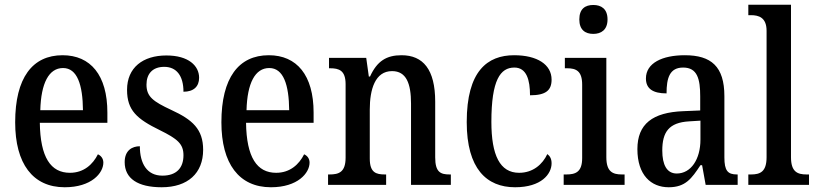

<svg xmlns="http://www.w3.org/2000/svg" viewBox="-20 -780 3446 810"><path d="M253 10C366 10 416 -50 416 -94C416 -112 405 -124 393 -129C372 -87 334 -51 275 -51C194 -51 150 -116 148 -262H433V-305C433 -463 362 -547 244 -547C117 -547 44 -452 44 -264C44 -90 118 10 253 10ZM330 -315H150C153 -429 186 -493 246 -493C306 -493 329 -422 330 -315Z M662 10C772 10 837 -49 837 -148C837 -235 792 -275 703 -316C626 -352 598 -372 598 -423C598 -468 623 -498 673 -498C724 -498 754 -461 754 -393C797 -393 820 -415 820 -452C820 -502 776 -546 682 -546C583 -546 516 -495 516 -401C516 -314 558 -278 654 -231C729 -194 754 -173 754 -125C754 -72 725 -39 665 -39C600 -39 570 -90 570 -163C538 -163 506 -146 506 -96C506 -27 561 10 662 10Z M1123 10C1236 10 1286 -50 1286 -94C1286 -112 1275 -124 1263 -129C1242 -87 1204 -51 1145 -51C1064 -51 1020 -116 1018 -262H1303V-305C1303 -463 1232 -547 1114 -547C987 -547 914 -452 914 -264C914 -90 988 10 1123 10ZM1200 -315H1020C1023 -429 1056 -493 1116 -493C1176 -493 1199 -422 1200 -315Z M1364 0H1609V-44H1604C1566 -44 1540 -52 1540 -111V-318C1540 -402 1562 -480 1634 -480C1694 -480 1714 -428 1714 -343V0H1882V-44H1877C1839 -44 1816 -53 1816 -116V-351C1816 -487 1765 -547 1674 -547C1611 -547 1571 -523 1541 -457H1536L1525 -536H1368V-492H1373C1410 -492 1438 -483 1438 -425V-115C1438 -53 1409 -44 1370 -44H1364Z M2153 10C2264 10 2307 -46 2307 -91C2307 -110 2300 -122 2289 -130C2269 -87 2229 -51 2170 -51C2089 -51 2053 -125 2053 -266C2053 -443 2091 -495 2150 -495C2202 -495 2216 -442 2216 -378C2283 -378 2307 -399 2307 -444C2307 -508 2246 -547 2149 -547C2036 -547 1949 -480 1949 -265C1949 -68 2033 10 2153 10Z M2483 -637C2516 -637 2543 -654 2543 -698C2543 -743 2516 -759 2483 -759C2449 -759 2424 -743 2424 -698C2424 -654 2449 -637 2483 -637ZM2358 0H2615V-44H2604C2565 -44 2538 -55 2538 -117V-536H2363V-492H2372C2410 -492 2436 -481 2436 -423V-113C2436 -54 2408 -44 2369 -44H2358Z M2801 10C2872 10 2898 -27 2935 -83H2942L2957 0H3092V-44H3089C3050 -44 3036 -60 3036 -116V-374C3036 -500 2980 -547 2869 -547C2774 -547 2705 -514 2705 -449C2705 -406 2734 -386 2792 -386C2792 -451 2805 -495 2862 -495C2922 -495 2934 -447 2934 -373V-314L2863 -311C2733 -306 2669 -257 2669 -151C2669 -41 2727 10 2801 10ZM2835 -48C2793 -48 2774 -85 2774 -145C2774 -223 2802 -263 2887 -268L2935 -271V-191C2935 -108 2895 -48 2835 -48Z M3137 0H3393V-44H3383C3344 -44 3317 -55 3317 -117V-760H3137V-716H3148C3180 -716 3214 -707 3214 -650V-117C3214 -55 3187 -44 3148 -44H3137Z"/></svg>

Font: Noto Serif Devanagari Condensed Medium
Style: Regular
Weight: 500
Width: 3
Designer: Universal Thirst, Indian Type Foundry and the Monotype Design Team
Foundry: Monotype Imaging Inc.
Version: Version 2.004